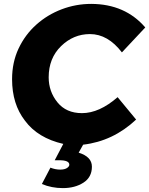

<svg xmlns="http://www.w3.org/2000/svg" viewBox="-20 -732 766 986"><path d="M303 234Q245 234 195 213L239 129Q264 139 289 139Q311.5 139 323.8 131Q336 123 336 114Q336 91 285 91H261L305 7Q174 -23 108 -112.5Q42 -197.5 42 -325Q42 -412 75.5 -483Q109 -554 166.2 -605.2Q223.5 -656.5 296.5 -684.2Q369.5 -712 449 -712Q623 -711 726 -591L606 -463Q534 -557 442 -557Q357 -557 293.5 -495Q230 -433 230 -335Q230 -262 275 -206.5Q320 -151 401 -151Q490 -151 584 -233L679 -118Q561 -7 407 11L384 52Q452 73 452 124Q452 178 408.5 206Q365 234 303 234Z"/></svg>

Font: Argentum Novus
Style: Bold Italic
Weight: 700
Designer: Julieta Ulanovsky (font) & Cristiano Sobral (main changes)
Foundry: Julieta Ulanovsky (font) & Cristiano Sobral (main changes)
Version: Version 3.00;November 27, 2020;FontCreator 13.0.0.2655 64-bi